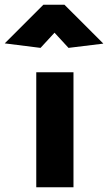

<svg xmlns="http://www.w3.org/2000/svg" viewBox="-101 -790 456 810"><path d="M209 0V-485H52V0ZM129 -652 188 -588 335 -606 171 -770H82L-81 -607L70 -588Z"/></svg>

Font: Catamaran Thin ExtraBold
Style: Regular
Weight: 800
Version: Version 2.000